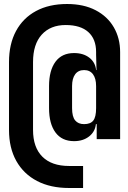

<svg xmlns="http://www.w3.org/2000/svg" viewBox="-20 -760 640 959"><path d="M325 179Q232 179 165 144Q98 109 61.5 44Q25 -21 25 -111V-450Q25 -540 60 -605Q95 -670 160 -705Q225 -740 315 -740Q398 -740 457.5 -709Q517 -678 548.5 -623.5Q580 -569 580 -500V-65H463V-140H459Q455 -102 425 -78.5Q395 -55 350 -55Q289 -55 257 -98.5Q225 -142 225 -220V-330Q225 -408 257 -451.5Q289 -495 350 -495Q396 -495 426 -472Q456 -449 460 -410H462L460 -487V-500Q460 -565 421 -600Q382 -635 308 -635Q232 -635 188.5 -587Q145 -539 145 -450V-111Q145 -24 191.5 22.5Q238 69 325 69H395V179ZM400 -140Q432 -140 446 -158Q460 -176 460 -220V-330Q460 -368 444.5 -389Q429 -410 400 -410Q371 -410 355.5 -389Q340 -368 340 -330V-220Q340 -177 355.5 -158.5Q371 -140 400 -140Z"/></svg>

Font: NKDuy Mono ExtraBold
Style: Regular
Weight: 800
Monospace: yes
Designer: NKDuy
Foundry: NKDuy
Version: Version 2.251; ttfautohint (v1.8.4.7-5d5b)